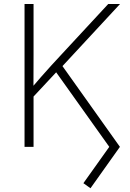

<svg xmlns="http://www.w3.org/2000/svg" viewBox="-20 -748 663 978"><path d="M139.2 -243.7 134.3 -292.5Q162.1 -325.2 188.2 -355Q214.4 -384.8 241 -414.1Q267.6 -443.4 296.4 -474.1L531.2 -727.5H591.3L288.6 -400.9L282.7 -397.5ZM105 0V-727.5H150.9V-472.2L150.4 -299.8L150.9 -274.4V0ZM440.9 210.9 404.8 185.1 536.6 0 257.3 -392.1 288.6 -424.8 590.8 0Z"/></svg>

Font: Inter ExtraLight
Style: Regular
Weight: 250
Designer: Rasmus Andersson
Foundry: rsms
Version: Version 4.001;git-66647c0bb